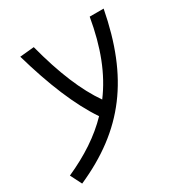

<svg xmlns="http://www.w3.org/2000/svg" viewBox="-210 -658 970 1020"><g transform="rotate(-30 275.5 -148.0)"><path d="M0.5 230.5C324.2 87.4 490.7 -134.8 564 -517.6H478.5C449.2 -346.7 397.5 -211.9 315.9 -103C245.6 -203.6 187.5 -343.3 140.1 -525.9L52.7 -517.6C109.9 -317.4 177.2 -153.3 257.3 -34.7C181.6 43.9 85.4 107.4 -34.7 161.1Z"/></g></svg>

Font: Cascadia Code SemiLight
Style: Italic
Weight: 350
Italic angle: -10°
Monospace: yes
Designer: Aaron Bell
Foundry: Saja Typeworks
Version: Version 2404.023